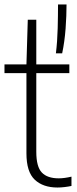

<svg xmlns="http://www.w3.org/2000/svg" viewBox="-20 -828 342 857"><path d="M236.5 9Q172 9 135 -26Q98 -61 98 -143.5V-501.5H0V-540.5H98L104 -740H142V-540.5H289.5V-501.5H142V-150.5Q142 -83.5 166.8 -57.8Q191.5 -32 242 -32Q267 -32 299 -39.5V2Q285 5 268.2 7Q251.5 9 236.5 9ZM229.5 -590Q236 -643 237.5 -701.8Q239 -760.5 239 -808H277Q277 -758.5 272.8 -700.5Q268.5 -642.5 257.5 -590Z"/></svg>

Font: Encode Sans Condensed Condensed ExtraLight
Style: Regular
Weight: 200
Width: 3
Designer: Multiple Designers
Foundry: Impallari Type
Version: Version 3.000; ttfautohint (v1.8.3) -l 8 -r 50 -G 200 -x 14 